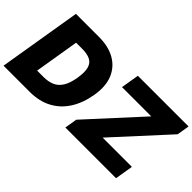

<svg xmlns="http://www.w3.org/2000/svg" viewBox="-75 -1159 1590 1590"><g transform="rotate(45 720.0 -364.0)"><path d="M306.6 0H82.5L110.4 -168H301.3Q356.4 -168 397.5 -185.5Q438.5 -203.1 465.6 -245.8Q492.7 -288.6 504.9 -363.3Q517.1 -438.5 505.1 -481.2Q493.2 -523.9 457.3 -541.7Q421.4 -559.6 363.8 -559.6H172.4L200.2 -727.5H391.1Q503.4 -727.5 579.8 -683.6Q656.2 -639.6 689.5 -558.1Q722.7 -476.6 703.6 -363.3Q685.1 -250.5 633.5 -168.9Q582 -87.4 500 -43.7Q418 0 306.6 0ZM319.3 -727.5 198.7 0H1L121.6 -727.5ZM725.1 0 743.2 -109.4 1163.1 -568.4H820.3L846.7 -727.5H1440.4L1422.4 -618.2L1002.4 -159.2H1345.2L1318.8 0Z"/></g></svg>

Font: Inter 16pt Black
Style: Italic
Weight: 900
Italic angle: -9.3988°
Version: Version 4.001;git-66647c0bb